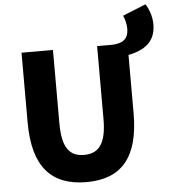

<svg xmlns="http://www.w3.org/2000/svg" viewBox="-62 -1012 962 1083"><g transform="rotate(-5 418.5 -471.0)"><path d="M682 -680C779 -699 837 -745 837 -840C837 -887 819 -931 802 -956L671 -903C679 -886 688 -858 688 -828C688 -757 638 -747 594 -745H510V-331C510 -190 465 -140 384 -140C302 -140 260 -190 260 -331V-745H82V-350C82 -99 185 14 384 14C582 14 682 -99 682 -350Z"/></g></svg>

Font: Source Han Sans HK Heavy
Style: Regular
Weight: 900
Designer: Ryoko NISHIZUKA 西塚涼子 (kana, bopomofo & ideographs); Paul D. Hunt (Latin, Greek & Cyrillic); Sandoll Communications 산돌커뮤니
Foundry: Adobe
Version: Version 2.000;hotconv 1.0.107;makeotfexe 2.5.65593